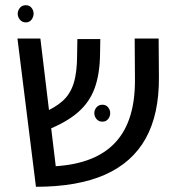

<svg xmlns="http://www.w3.org/2000/svg" viewBox="-20 -707 681 737"><path d="M118 10 47 -559H135L194 -69Q271 -74 328.5 -97Q386 -120 424 -161.5Q462 -203 480.5 -264Q499 -325 498 -406L497 -559H589L590 -410Q591 -269 539.5 -176Q488 -83 383 -36.5Q278 10 118 10ZM161 -208 139 -271Q191 -293 220.5 -319.5Q250 -346 263 -388Q276 -430 276 -496L277 -557H365L364 -498Q363 -423 343.5 -369Q324 -315 280 -276.5Q236 -238 161 -208ZM373 -305Q387 -305 395 -295Q403 -285 403 -273Q403 -260 395 -250Q387 -240 373 -240Q359 -240 350.5 -250Q342 -260 342 -273Q342 -285 350.5 -295Q359 -305 373 -305ZM79 -687Q93 -687 101 -677Q109 -667 109 -655Q109 -642 101 -631.5Q93 -621 79 -621Q65 -621 56.5 -631.5Q48 -642 48 -654Q48 -667 56.5 -677Q65 -687 79 -687Z"/></svg>

Font: Assistant Medium
Style: Regular
Weight: 500
Designer: Hebrew By Ben Nathan, Latin by Paul Hunt
Version: Version 3.000